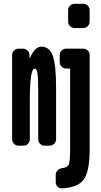

<svg xmlns="http://www.w3.org/2000/svg" viewBox="-20 -780 540 1028"><path d="M280.3 -309.6V-35.2Q280.3 -20.5 270 -10.3Q259.8 0 245.1 0H219.7Q205.1 0 194.8 -9.8Q184.6 -19.5 184.6 -35.2V-290Q184.6 -329.1 183.6 -352.5Q182.6 -376 180.2 -389.6Q177.7 -403.3 174.3 -407.7Q170.9 -412.1 165 -412.1Q139.6 -412.1 139.6 -237.3V-35.2Q139.6 -20.5 129.9 -10.3Q120.1 0 105.5 0H80.1Q65.4 0 55.2 -9.8Q44.9 -19.5 44.9 -35.2V-485.4Q44.9 -500 55.2 -509.8Q65.4 -519.5 80.1 -519.5H101.6Q116.2 -519.5 127 -509.8Q137.7 -500 137.7 -485.4V-469.7Q137.7 -468.8 138.7 -468.8Q140.6 -468.8 140.6 -470.7Q167 -529.3 201.2 -530.3Q244.1 -530.3 262.2 -482.4Q280.3 -434.6 280.3 -309.6ZM424.8 -759.8Q439.5 -759.8 449.7 -750Q460 -740.2 460 -724.6V-665Q460 -650.4 450.2 -640.1Q440.4 -629.9 424.8 -629.9H379.9Q365.2 -629.9 355 -640.1Q344.7 -650.4 344.7 -665V-724.6Q344.7 -739.3 355 -749.5Q365.2 -759.8 379.9 -759.8ZM424.8 -519.5Q439.5 -519.5 449.7 -509.8Q460 -500 460 -485.4V19.5Q460 136.7 429.2 180.2Q398.4 223.6 313.5 228.5Q298.8 229.5 288.6 219.7Q278.3 210 278.3 195.3V156.2Q278.3 142.6 288.1 132.3Q297.9 122.1 313.5 120.1Q341.8 117.2 348.6 99.1Q355.5 81.1 355.5 19.5V-408.2Q355.5 -413.1 349.6 -413.1H335Q320.3 -413.1 310.1 -422.9Q299.8 -432.6 299.8 -448.2V-485.4Q299.8 -500 310.1 -509.8Q320.3 -519.5 335 -519.5Z"/></svg>

Font: Rounded-L Mgen+ 1m bold
Style: Bold
Weight: 700
Designer: [Source Han Sans]
Ryoko NISHIZUKA  (kana & ideographs); Paul D. Hunt (Latin, Greek & Cyrillic); Wenlong ZHANG  (bopomofo
Version: Version 1.059.20150602